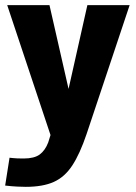

<svg xmlns="http://www.w3.org/2000/svg" viewBox="-23 -520 527 745"><path d="M14 92Q16 92 28.5 93.5Q41 95 69 95Q110 95 131 79.5Q152 64 164 33L173 4L5 -500H169L243 -175L316 -500H480L313 0Q287 77 257.5 122Q228 167 185.5 186Q143 205 77 205Q64 205 43.5 204Q23 203 -3 200Z"/></svg>

Font: Epunda Sans ExtraBold
Style: Regular
Weight: 800
Designer: Simon Atzbach
Foundry: typofactur
Version: Version 2.204; ttfautohint (v1.8.4.7-5d5b)